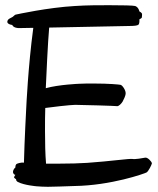

<svg xmlns="http://www.w3.org/2000/svg" viewBox="-20 -718 609 738"><path d="M564 -91C563 -96 548 -114 538 -112C528 -110 499 -105 489 -107C478 -109 402 -98 315 -92C285 -90 247 -89 210 -89H157C154 -124 153 -170 153 -215C153 -247 153 -277 154 -303C246 -315 269 -315 269 -315C294 -315 425 -311 430 -310C436 -309 446 -319 451 -327C455 -335 463 -349 463 -360C463 -372 450 -391 443 -392C438 -393 402 -397 337 -397C321 -397 303 -397 284 -396C284 -396 206 -393 156 -379C158 -426 164 -556 169 -612L471 -618C500 -618 508 -620 512 -623C512 -623 517 -626 516 -644C523 -647 525 -650 525 -650C526 -654 526 -660 526 -664C526 -664 526 -669 516 -674C511 -693 499 -695 499 -695C492 -697 452 -698 399 -698C360 -698 314 -698 269 -695C163 -689 46 -663 41 -662C35 -661 32 -653 21 -649C11 -644 9 -641 8 -634C8 -634 7 -625 27 -622C32 -610 52 -610 52 -610L108 -611C88 -463 81 -306 81 -306C81 -306 74 -178 72 -92L71 -93C62 -94 44 -90 42 -86C42 -86 39 -83 39 -74C29 -66 30 -56 30 -56C30 -56 31 -47 39 -46C34 -39 34 -36 34 -36C34 -36 35 -33 42 -29C41 -21 50 -18 50 -18C73 -6 120 -2 120 -2C133 -1 148 0 164 0C193 0 227 -2 266 -3C407 -5 536 -51 543 -55C550 -58 564 -86 564 -91Z"/></svg>

Font: Oregano
Style: Regular
Weight: 400
Designer: Astigmatic (AOETI)
Foundry: Astigmatic (AOETI)
Version: Version 1.000